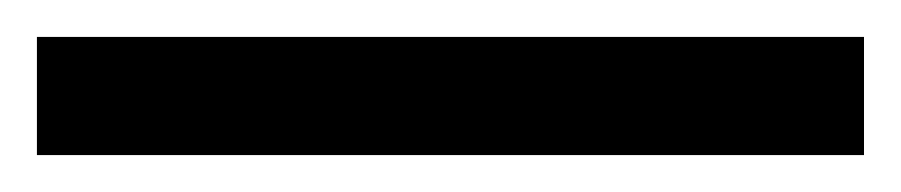

<svg xmlns="http://www.w3.org/2000/svg" viewBox="-22 70 488 104"><path d="M446 154H-2V90H446Z"/></svg>

Font: Noto Sans Bassa Vah
Style: Regular
Weight: 400
Designer: Monotype Design Team
Foundry: Monotype Imaging Inc.
Version: Version 2.002